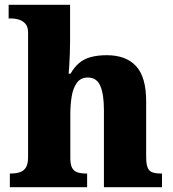

<svg xmlns="http://www.w3.org/2000/svg" viewBox="-20 -780 720 800"><path d="M21 0V-57H24Q45 -57 61.5 -62Q78 -67 87.5 -81.5Q97 -96 97 -125V-644Q97 -670 84.5 -682.5Q72 -695 56.5 -699Q41 -703 30 -703H16V-760H272V-610Q272 -583 271 -555.5Q270 -528 268.5 -505.5Q267 -483 266 -473H274Q290 -501 310.5 -518Q331 -535 359.5 -542.5Q388 -550 425 -550Q505 -550 547 -504.5Q589 -459 589 -358V-128Q589 -97 595 -82Q601 -67 615 -62Q629 -57 651 -57H655V0H413V-322Q413 -387 398 -422Q383 -457 346 -457Q316 -457 300 -434.5Q284 -412 278.5 -377Q273 -342 273 -305V-122Q273 -94 280.5 -80.5Q288 -67 302.5 -62Q317 -57 339 -57H343V0Z"/></svg>

Font: Noto Serif Bengali ExtraBold
Style: Regular
Weight: 800
Designer: Juan Bruce, Universal Thirst, Indian Type Foundry and the Monotype Design Team.
Foundry: Monotype Imaging Inc.
Version: Version 2.003